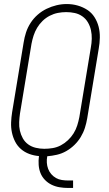

<svg xmlns="http://www.w3.org/2000/svg" viewBox="-20 -766 540 951"><path d="M318 165Q296 165 275 161.5Q254 158 235.5 149Q217 140 202.5 125Q188 110 180.5 91Q173 72 171.5 50.5Q170 29 173 7Q148 5 125 -3.5Q102 -12 84 -27.5Q66 -43 55 -64.5Q44 -86 39 -110Q34 -134 35 -159.5Q36 -185 40 -210L97 -555Q101 -581 109 -605.5Q117 -630 131.5 -652.5Q146 -675 166.5 -693Q187 -711 211 -722.5Q235 -734 260 -740Q285 -746 311 -746Q339 -746 365 -738.5Q391 -731 412.5 -717Q434 -703 448 -681Q462 -659 468.5 -633.5Q475 -608 474.5 -580Q474 -552 469 -525L412 -180Q408 -156 400.5 -132.5Q393 -109 380 -87.5Q367 -66 348.5 -48Q330 -30 308 -17.5Q286 -5 262 0.5Q238 6 214 8Q211 24 212 40Q213 56 218.5 70.5Q224 85 234 96.5Q244 108 257 115.5Q270 123 286 125.5Q302 128 318 128H342V165ZM199 -29Q220 -29 241 -32.5Q262 -36 281 -46Q300 -56 316.5 -71.5Q333 -87 344.5 -105.5Q356 -124 362.5 -144.5Q369 -165 373 -186L430 -531Q434 -552 434.5 -574Q435 -596 430.5 -616.5Q426 -637 415.5 -655Q405 -673 388 -685Q371 -697 350.5 -701.5Q330 -706 308 -706Q287 -706 266.5 -702Q246 -698 226.5 -688Q207 -678 191 -662.5Q175 -647 164 -628.5Q153 -610 146.5 -590Q140 -570 136 -549L79 -204Q76 -183 75 -161Q74 -139 78.5 -119Q83 -99 93 -81Q103 -63 119.5 -51Q136 -39 157 -34Q178 -29 199 -29Z"/></svg>

Font: Iosevka Curly XLtObl
Style: Regular
Weight: 200
Italic angle: -9°
Monospace: yes
Designer: Belleve Invis
Foundry: Belleve Invis
Version: Version 11.1.0; ttfautohint (v1.8.3)